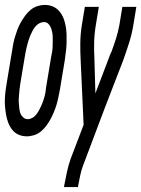

<svg xmlns="http://www.w3.org/2000/svg" viewBox="-40 -548 576 783"><path d="M69 8Q52 8 36.5 1.5Q21 -5 10.5 -18Q0 -31 -6 -46.5Q-12 -62 -15 -79Q-18 -96 -19.5 -113.5Q-21 -131 -20 -148.5Q-19 -166 -16.5 -184Q-14 -202 -11 -219L9 -339Q11 -354 14 -369Q17 -384 21.5 -399Q26 -414 31.5 -428.5Q37 -443 45 -457Q53 -471 62.5 -484Q72 -497 84.5 -507.5Q97 -518 112.5 -523Q128 -528 142 -528Q160 -528 175.5 -521.5Q191 -515 202 -502Q213 -489 219 -473.5Q225 -458 228 -441Q231 -424 231.5 -406.5Q232 -389 231.5 -371.5Q231 -354 228.5 -336Q226 -318 224 -301L204 -181Q201 -166 198 -151Q195 -136 190.5 -121Q186 -106 180 -91.5Q174 -77 166.5 -63Q159 -49 149.5 -36Q140 -23 127.5 -12.5Q115 -2 99.5 3Q84 8 69 8ZM73 -62Q82 -62 91.5 -67Q101 -72 107.5 -80.5Q114 -89 119 -98Q124 -107 128 -116Q132 -125 135.5 -134.5Q139 -144 141.5 -153.5Q144 -163 145.5 -172.5Q147 -182 148 -192L168 -312Q170 -323 172 -333.5Q174 -344 174.5 -354.5Q175 -365 175 -375Q175 -385 175 -395.5Q175 -406 173 -416Q171 -426 167.5 -435Q164 -444 157 -451Q150 -458 140 -458Q130 -458 120.5 -453Q111 -448 104 -439.5Q97 -431 92.5 -422Q88 -413 84 -404Q80 -395 77 -385.5Q74 -376 71.5 -366.5Q69 -357 67 -347.5Q65 -338 63 -328L43 -208Q41 -197 40 -186.5Q39 -176 38 -165.5Q37 -155 36.5 -145Q36 -135 37 -124.5Q38 -114 39 -104Q40 -94 43.5 -85Q47 -76 55 -69Q63 -62 73 -62ZM221 215 222 208Q227 181 233 153.5Q239 126 248 100L301 -39L289 -301Q287 -337 287.5 -373.5Q288 -410 294 -447L306 -520H363L351 -447Q345 -412 344 -377.5Q343 -343 345 -309L349 -167L411 -330Q412 -332 412.5 -333.5Q413 -335 415 -337V-338Q425 -365 433.5 -392Q442 -419 447 -447L459 -520H516L504 -447Q498 -410 486.5 -373.5Q475 -337 462 -301L389 -112L298 129Q291 148 287 168Q283 188 279 208L278 215Z"/></svg>

Font: Iosevka Term Curly Oblique
Style: Regular
Weight: 400
Italic angle: -9°
Designer: Belleve Invis
Foundry: Belleve Invis
Version: Version 32.3.0